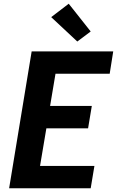

<svg xmlns="http://www.w3.org/2000/svg" viewBox="-20 -1011 640 1031"><path d="M29 0 150 -735H588L569 -615H278L249 -442H473L453 -322H229L195 -120H487L467 0ZM395 -788 255 -919 349 -991 467 -842Z"/></svg>

Font: Iosevka Curly Heavy Extended
Style: Italic
Weight: 900
Width: 7
Italic angle: -9°
Monospace: yes
Designer: Belleve Invis
Foundry: Belleve Invis
Version: Version 11.1.0; ttfautohint (v1.8.3)